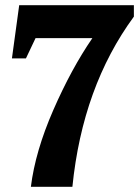

<svg xmlns="http://www.w3.org/2000/svg" viewBox="-20 -720 537 740"><path d="M26 -495 54 -700H496V-656Q298 -386 259 0H99Q116 -137 185.5 -296Q255 -455 336 -573H117L80 -495Z"/></svg>

Font: Volkhov
Style: Bold
Weight: 700
Designer: Cyreal (www.cyreal.org)
Foundry: Cyreal (www.cyreal.org)
Version: Version 1.010